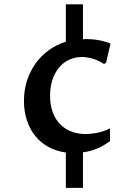

<svg xmlns="http://www.w3.org/2000/svg" viewBox="-20 -805 635 904"><path d="M290 -86.9Q244.1 -93.3 207.5 -113.5Q170.9 -133.8 145.5 -165.5Q120.1 -197.3 106.4 -239Q92.8 -280.8 92.8 -330.1Q92.8 -381.3 107.4 -426.3Q122.1 -471.2 148.2 -507.1Q174.3 -543 210.4 -569.1Q246.6 -595.2 290 -608.4V-784.7H370.6V-620.1Q374.5 -620.6 378.9 -620.8Q383.3 -621.1 387.2 -621.1Q399.4 -621.1 414.1 -619.9Q428.7 -618.7 443.8 -616Q459 -613.3 473.6 -609.1Q488.3 -605 500.5 -599.6L479 -508.8L468.8 -503.9Q460 -510.3 448 -516.4Q436 -522.5 422.6 -526.9Q409.2 -531.2 394.5 -533.9Q379.9 -536.6 365.7 -536.6Q334.5 -536.6 307.1 -524.4Q279.8 -512.2 259.5 -488.8Q239.3 -465.3 227.5 -431.4Q215.8 -397.5 215.8 -354.5Q215.8 -309.6 228.5 -275.9Q241.2 -242.2 263.7 -219.5Q286.1 -196.8 317.1 -185.3Q348.1 -173.8 384.3 -173.8Q406.7 -173.8 435.5 -179.2Q464.4 -184.6 498 -200.2V-141.1Q471.7 -120.6 439.5 -106.4Q407.2 -92.3 370.6 -87.9V79.6H290Z"/></svg>

Font: Proza Libre
Style: Medium
Weight: 500
Designer: Jasper de Waard
Foundry: Jasper de Waard
Version: Version 1.000; ttfautohint (v1.4.1.8-43bc)